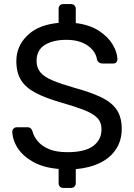

<svg xmlns="http://www.w3.org/2000/svg" viewBox="-20 -820 658 940"><path d="M290 100Q279 100 273 93.5Q267 87 267 77V7Q194 1 144 -26.5Q94 -54 68 -93Q42 -132 40 -176Q40 -184 46.5 -190.5Q53 -197 62 -197H114Q125 -197 131 -191Q137 -185 139 -177Q145 -153 164 -129.5Q183 -106 218.5 -90.5Q254 -75 310 -75Q396 -75 436.5 -105.5Q477 -136 477 -187Q477 -222 455.5 -243.5Q434 -265 390 -282Q346 -299 276 -319Q203 -340 155 -365Q107 -390 83.5 -427Q60 -464 60 -521Q60 -594 114 -646.5Q168 -699 267 -708V-777Q267 -787 273 -793.5Q279 -800 290 -800H328Q338 -800 344.5 -793.5Q351 -787 351 -777V-707Q418 -699 463 -670Q508 -641 531 -603Q554 -565 555 -529Q555 -522 550 -515.5Q545 -509 534 -509H481Q474 -509 466.5 -513Q459 -517 455 -528Q449 -569 409 -597Q369 -625 305 -625Q240 -625 199.5 -600Q159 -575 159 -522Q159 -488 178 -465.5Q197 -443 238 -426Q279 -409 345 -390Q425 -368 476 -343.5Q527 -319 551.5 -282.5Q576 -246 576 -189Q576 -133 548.5 -90.5Q521 -48 470.5 -23Q420 2 351 8V77Q351 87 344.5 93.5Q338 100 328 100Z"/></svg>

Font: RubikRegular
Style: Regular
Weight: 400
Designer: Hubert and Fischer
Foundry: Hubert and Fischer
Version: Version 2.300;gftools[0.9.30]